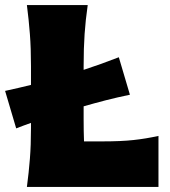

<svg xmlns="http://www.w3.org/2000/svg" viewBox="-35 -733 668 753"><path d="M70.5 0Q78 -56.5 82.2 -109.8Q86.5 -163 86.5 -230.5V-251Q56.5 -240.5 28.5 -229.5L-15 -376.5Q38 -388 86.5 -400V-474Q86.5 -544.5 82.2 -599.5Q78 -654.5 70.5 -713H309Q300.5 -654.5 296.8 -599.5Q293 -544.5 293 -474V-459Q360.5 -481 431 -508.5L474.5 -361.5Q426 -351.5 380.2 -339.8Q334.5 -328 293 -316V-264Q293 -217.5 294.5 -178.5H367.5Q440 -178.5 488.5 -183.8Q537 -189 586.5 -200V0Z"/></svg>

Font: Commissioner Flair ExtraBold
Style: Regular
Weight: 800
Designer: Kostas Bartsokas
Foundry: Kostas Bartsokas
Version: Version 1.000; ttfautohint (v1.8.3)